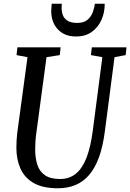

<svg xmlns="http://www.w3.org/2000/svg" viewBox="-20 -996 696 1026"><path d="M592 -690.5 540.5 -295.5Q530 -213.5 508.8 -155.2Q487.5 -97 456 -60.8Q424.5 -24.5 382.8 -7.2Q341 10 289.5 10Q207.5 10 159 -18.5Q110.5 -47 89 -96Q67.5 -145 67.5 -207Q67.5 -228.5 68.8 -247.2Q70 -266 72 -284.5L127 -690.5L68.5 -701.5L73 -743H304L299.5 -701.5L228.5 -690.5L174.5 -288Q171 -264 169.5 -241.2Q168 -218.5 168 -197.5Q168 -151.5 179.5 -115.8Q191 -80 220 -59.8Q249 -39.5 301 -39.5Q351.5 -39.5 386.2 -68.5Q421 -97.5 442.8 -154.5Q464.5 -211.5 475.5 -295.5L527 -690.5L466 -701.5L470.5 -743H656L651.5 -701.5ZM386.5 -801Q348.5 -801 322.2 -814.5Q296 -828 280 -850Q264 -872 258 -898.5Q252 -925 254.5 -951.5Q255.5 -958 255.5 -964Q255.5 -970 256.5 -976H310.5Q307 -946.5 313 -923.5Q319 -900.5 338.2 -887Q357.5 -873.5 392 -873.5Q428 -873.5 447.5 -890.2Q467 -907 475.8 -930.8Q484.5 -954.5 487 -976H539.5Q540 -929.5 522 -889.5Q504 -849.5 470 -825.2Q436 -801 386.5 -801Z"/></svg>

Font: Merriweather 24pt SemiCondensed
Style: Italic
Weight: 400
Width: 4
Italic angle: -7.8°
Designer: Eben Sorkin
Foundry: Eben Sorkin
Version: Version 2.101